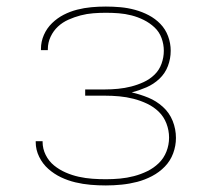

<svg xmlns="http://www.w3.org/2000/svg" viewBox="-20 -558 640 586"><path d="M303 8Q280 8 256.5 6Q233 4 210 -1.5Q187 -7 166 -17Q145 -27 127.5 -42.5Q110 -58 99.5 -79.5Q89 -101 89 -124Q89 -125 89 -125.5Q89 -126 89 -127H110Q110 -126 110 -125.5Q110 -125 110 -125Q110 -104 119.5 -85Q129 -66 145 -53Q161 -40 180.5 -31.5Q200 -23 220.5 -18.5Q241 -14 261.5 -12.5Q282 -11 303 -11Q325 -11 346.5 -13Q368 -15 389 -20.5Q410 -26 429.5 -35.5Q449 -45 464.5 -60Q480 -75 488 -95.5Q496 -116 496 -138Q496 -160 488 -181Q480 -202 464.5 -217Q449 -232 429 -241.5Q409 -251 387.5 -256.5Q366 -262 344 -264Q322 -266 300 -266H240V-285H300Q320 -285 340.5 -287Q361 -289 380.5 -294Q400 -299 418.5 -307.5Q437 -316 451.5 -330Q466 -344 473 -363.5Q480 -383 480 -403Q480 -423 473 -442Q466 -461 451.5 -474.5Q437 -488 419 -497Q401 -506 381.5 -511Q362 -516 342.5 -517.5Q323 -519 303 -519Q284 -519 264.5 -517.5Q245 -516 226 -511Q207 -506 189 -498Q171 -490 157 -477Q143 -464 134.5 -446Q126 -428 126 -408Q126 -407 126 -406Q126 -405 126 -405H105Q105 -406 105 -407Q105 -408 105 -409Q105 -431 114 -451.5Q123 -472 139 -487.5Q155 -503 174.5 -513Q194 -523 215.5 -528.5Q237 -534 259 -536Q281 -538 303 -538Q325 -538 347.5 -536Q370 -534 392 -528Q414 -522 434 -511.5Q454 -501 469.5 -485Q485 -469 493 -447.5Q501 -426 501 -403Q501 -379 492.5 -356.5Q484 -334 466.5 -317.5Q449 -301 427 -291.5Q405 -282 382 -276Q408 -270 432.5 -260Q457 -250 477 -232Q497 -214 507 -189Q517 -164 517 -137Q517 -113 508.5 -90Q500 -67 483 -49.5Q466 -32 444 -20.5Q422 -9 399 -3Q376 3 351.5 5.5Q327 8 303 8Z"/></svg>

Font: Iosevka Curly Thin Extended
Style: Regular
Weight: 100
Width: 7
Monospace: yes
Designer: Belleve Invis
Foundry: Belleve Invis
Version: Version 11.1.0; ttfautohint (v1.8.3)